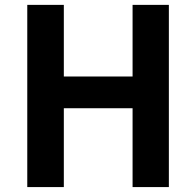

<svg xmlns="http://www.w3.org/2000/svg" viewBox="-20 -760 797 780"><path d="M90.8 0V-740.2H239.3V-449.2H518.6V-740.2H666V0H518.6V-320.3H239.3V0Z"/></svg>

Font: Gen Shin Gothic Bold
Style: Bold
Weight: 700
Designer: [Source Han Sans]
Ryoko NISHIZUKA  (kana & ideographs); Paul D. Hunt (Latin, Greek & Cyrillic); Wenlong ZHANG  (bopomofo
Version: Version 1.002.20150607